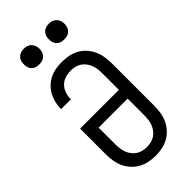

<svg xmlns="http://www.w3.org/2000/svg" viewBox="-293 -1013 1086 1086"><g transform="rotate(-45 250.0 -470.0)"><path d="M250 8Q223 8 196 2.5Q169 -3 146 -16Q123 -29 104.5 -49.5Q86 -70 75 -94.5Q64 -119 60 -146Q56 -173 56 -200V-403H366V-535Q366 -552 364 -569Q362 -586 356 -602Q350 -618 339.5 -632Q329 -646 315 -655.5Q301 -665 284.5 -669Q268 -673 251 -673Q228 -673 205.5 -666Q183 -659 167 -642.5Q151 -626 143.5 -603.5Q136 -581 136 -558V-557H58V-559Q58 -584 64 -609Q70 -634 82 -656Q94 -678 112.5 -695.5Q131 -713 153.5 -724Q176 -735 201 -739Q226 -743 251 -743Q278 -743 304.5 -737.5Q331 -732 354.5 -719Q378 -706 396 -685.5Q414 -665 425 -640Q436 -615 440 -588.5Q444 -562 444 -535V-200Q444 -173 440 -146Q436 -119 425 -94.5Q414 -70 395.5 -49.5Q377 -29 354 -16Q331 -3 304 2.5Q277 8 250 8ZM250 -62Q267 -62 284 -66Q301 -70 315 -79.5Q329 -89 339.5 -103Q350 -117 356 -133Q362 -149 364 -166Q366 -183 366 -200V-333H134V-200Q134 -183 136 -166Q138 -149 144 -133Q150 -117 160.5 -103Q171 -89 185 -79.5Q199 -70 216 -66Q233 -62 250 -62ZM350 -823Q337 -823 325 -826.5Q313 -830 304 -839Q295 -848 291.5 -860Q288 -872 288 -885Q288 -898 291.5 -910Q295 -922 304 -931Q313 -940 325 -944Q337 -948 350 -948Q363 -948 375 -944Q387 -940 396 -931Q405 -922 409 -910Q413 -898 413 -885Q413 -872 409 -860Q405 -848 396 -839Q387 -830 375 -826.5Q363 -823 350 -823ZM150 -823Q137 -823 125 -826.5Q113 -830 104 -839Q95 -848 91.5 -860Q88 -872 88 -885Q88 -898 91.5 -910Q95 -922 104 -931Q113 -940 125 -944Q137 -948 150 -948Q163 -948 175 -944Q187 -940 196 -931Q205 -922 209 -910Q213 -898 213 -885Q213 -872 209 -860Q205 -848 196 -839Q187 -830 175 -826.5Q163 -823 150 -823Z"/></g></svg>

Font: Iosevka SS18
Style: Regular
Weight: 400
Monospace: yes
Designer: Belleve Invis
Foundry: Belleve Invis
Version: Version 25.1.1; ttfautohint (v1.8.4)